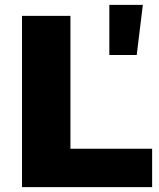

<svg xmlns="http://www.w3.org/2000/svg" viewBox="-20 -765 650 785"><path d="M70 0V-700H268V-157H602V0ZM427 -540V-745H564L539 -540Z"/></svg>

Font: Montserrat Thin ExtraBold
Style: Regular
Weight: 800
Version: Version 9.000